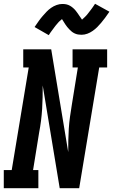

<svg xmlns="http://www.w3.org/2000/svg" viewBox="-39 -996 599 1016"><path d="M-19 0V-96H23L113 -639H84V-735H232L322 -191Q322 -222 322.5 -253Q323 -284 325 -315.5Q327 -347 331.5 -378.5Q336 -410 341 -441L373 -639H345V-735H528V-639H486L380 0H277L187 -544Q187 -513 186.5 -482Q186 -451 184 -419.5Q182 -388 178 -356.5Q174 -325 168 -294L136 -96H164V0ZM219 -810 144 -853Q156 -871 166.5 -885.5Q177 -900 187.5 -912Q198 -924 208 -934.5Q218 -945 231.5 -954.5Q245 -964 260.5 -969.5Q276 -975 291 -975Q297 -975 302 -974.5Q307 -974 312 -973Q317 -972 322 -970Q327 -968 331.5 -965.5Q336 -963 340 -960Q344 -957 347.5 -954Q351 -951 355 -947Q359 -943 362 -939Q365 -935 368 -931Q371 -927 373.5 -923.5Q376 -920 378.5 -916Q381 -912 384 -908Q387 -904 390 -899.5Q393 -895 395 -892Q398 -895 402.5 -899Q407 -903 409.5 -905.5Q412 -908 415 -911Q418 -914 421 -917.5Q424 -921 427 -925Q430 -929 433.5 -933.5Q437 -938 440.5 -942.5Q444 -947 448 -952.5Q452 -958 456 -964Q460 -970 464 -976L540 -934Q528 -916 517 -901.5Q506 -887 496 -875Q486 -863 475.5 -852.5Q465 -842 451.5 -832.5Q438 -823 423 -817.5Q408 -812 392 -812Q383 -812 374 -813.5Q365 -815 356.5 -819Q348 -823 341.5 -828Q335 -833 328.5 -840Q322 -847 316.5 -853.5Q311 -860 307 -866.5Q303 -873 297.5 -881.5Q292 -890 289 -895Q286 -892 281 -888Q276 -884 273.5 -881.5Q271 -879 268.5 -876Q266 -873 263 -869.5Q260 -866 256.5 -862Q253 -858 250 -853.5Q247 -849 243 -844Q239 -839 235.5 -834Q232 -829 227.5 -823Q223 -817 219 -810Z"/></svg>

Font: Iosevka Curly Slab Oblique
Style: Bold
Weight: 700
Italic angle: -9°
Monospace: yes
Designer: Belleve Invis
Foundry: Belleve Invis
Version: Version 11.1.0; ttfautohint (v1.8.3)